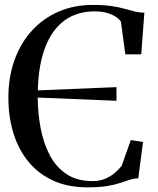

<svg xmlns="http://www.w3.org/2000/svg" viewBox="-20 -772 660 802"><path d="M345.5 10.5Q263 10.5 201.2 -18Q139.5 -46.5 98 -97.5Q56.5 -148.5 35.8 -216.5Q15 -284.5 15 -364Q15 -450.5 40.8 -521.8Q66.5 -593 113.8 -644.5Q161 -696 225.5 -723.8Q290 -751.5 367.5 -751.5Q412.5 -751.5 444.8 -746.8Q477 -742 500.8 -735.2Q524.5 -728.5 544 -723.8Q563.5 -719 583 -719L570 -545H503.5L485 -682Q478 -692.5 463.2 -702.2Q448.5 -712 426.5 -718.2Q404.5 -724.5 375.5 -724.5Q301 -724.5 249 -686.2Q197 -648 168.8 -574.2Q140.5 -500.5 138 -394.5L466.5 -408V-351L137.5 -364.5Q138 -298 150 -235.5Q162 -173 188.2 -123.2Q214.5 -73.5 258.2 -44.5Q302 -15.5 366.5 -15.5Q397 -15.5 420.5 -25.8Q444 -36 460.8 -50.8Q477.5 -65.5 488 -79L526.5 -187L577.5 -179L557.5 -27Q538 -26.5 520.8 -20.8Q503.5 -15 482 -7.8Q460.5 -0.5 428 5Q395.5 10.5 345.5 10.5Z"/></svg>

Font: Merriweather 144pt
Style: Regular
Weight: 400
Version: Version 2.100